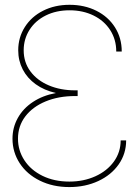

<svg xmlns="http://www.w3.org/2000/svg" viewBox="-20 -757 571 787"><path d="M31.2 -188.5Q31.2 -234.4 53 -273.4Q74.7 -312.5 115 -339.1Q155.3 -365.7 208.5 -375.5V-376Q161.1 -386.7 126.5 -411.6Q91.8 -436.5 73.2 -472.4Q54.7 -508.3 54.7 -550.8Q54.7 -603.5 81.8 -646.2Q108.9 -689 156.7 -713.1Q204.6 -737.3 265.1 -737.3Q326.2 -737.3 375 -712.9Q423.8 -688.5 451.4 -644.8Q479 -601.1 479 -545.9H456.5Q456.5 -594.7 431.9 -633.3Q407.2 -671.9 363.5 -693.4Q319.8 -714.8 265.1 -714.8Q210.4 -714.8 167.7 -693.6Q125 -672.4 101.1 -634.8Q77.1 -597.2 77.1 -550.8Q77.1 -501.5 104.7 -464.4Q132.3 -427.2 180.2 -407Q228 -386.7 287.6 -386.7H298.3V-363.3H287.6Q220.2 -363.3 167 -341.3Q113.8 -319.3 83.7 -279.8Q53.7 -240.2 53.7 -188.5Q53.7 -140.1 80.1 -99.9Q106.4 -59.6 154.5 -36.1Q202.6 -12.7 264.2 -12.7Q322.8 -12.7 370.8 -34.4Q418.9 -56.2 446.8 -94.7Q474.6 -133.3 474.6 -181.6H497.1Q497.1 -127 466.6 -83.3Q436 -39.6 382.8 -14.9Q329.6 9.8 264.2 9.8Q196.8 9.8 143.6 -16.4Q90.3 -42.5 60.8 -87.9Q31.2 -133.3 31.2 -188.5Z"/></svg>

Font: Intratopia Thin
Style: Regular
Weight: 100
Designer: Rasmus Andersson
Foundry: rsms
Version: Version 3.000;Glyphs 3.2.3 (3260)